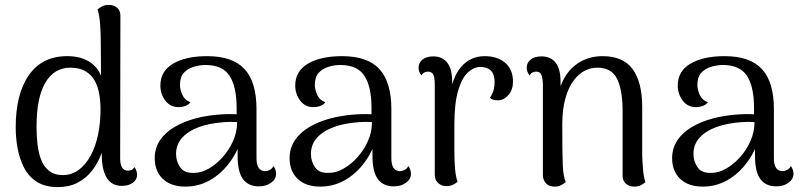

<svg xmlns="http://www.w3.org/2000/svg" viewBox="-20 -750 3266 783"><path d="M216 13Q163 13 129.5 -9Q96 -31 77.5 -67.5Q59 -104 51.5 -146.5Q44 -189 44 -230Q44 -367 98 -444Q152 -521 254 -521Q306 -521 341.5 -500Q377 -479 392 -441L391 -575Q391 -613 388.5 -648.5Q386 -684 378 -712Q384 -717 395.5 -723.5Q407 -730 424 -730Q444 -730 457.5 -718.5Q471 -707 471 -686L470 -105Q470 -78 478.5 -66Q487 -54 501 -54Q507 -54 515 -56.5Q523 -59 528 -69Q534 -61 536.5 -52.5Q539 -44 539 -37Q539 -17 521.5 -4.5Q504 8 477 8Q435 8 415 -25.5Q395 -59 395 -120V-209L417 -220Q410 -170 395 -127.5Q380 -85 355 -53.5Q330 -22 295.5 -4.5Q261 13 216 13ZM236 -36Q273 -36 301.5 -57.5Q330 -79 350 -116Q370 -153 380 -201.5Q390 -250 390 -304Q390 -334 385 -364.5Q380 -395 367 -419.5Q354 -444 329.5 -459Q305 -474 267 -474Q201 -474 165 -413Q129 -352 129 -233Q129 -196 133 -161Q137 -126 148 -98Q159 -70 180.5 -53Q202 -36 236 -36Z M1036 10Q993 10 971 -19.5Q949 -49 949 -114V-203L968 -194Q951 -134 916.5 -87.5Q882 -41 836 -15Q790 11 736 11Q677 11 644 -20.5Q611 -52 611 -105Q611 -146 632.5 -178Q654 -210 691.5 -232Q729 -254 777 -267Q819 -278 863.5 -282Q908 -286 945 -284V-310Q945 -397 916 -441Q887 -485 818 -485Q794 -485 769.5 -477.5Q745 -470 729.5 -453Q714 -436 714 -404Q714 -384 724 -362.5Q734 -341 757 -333Q748 -322 735 -317.5Q722 -313 709 -313Q674 -313 654 -340Q634 -367 634 -401Q634 -460 686 -490.5Q738 -521 825 -521Q929 -521 977.5 -468Q1026 -415 1026 -305V-105Q1026 -52 1062 -52Q1070 -52 1080 -57Q1090 -62 1095 -73Q1101 -65 1103.5 -56.5Q1106 -48 1106 -42Q1106 -20 1086 -5Q1066 10 1036 10ZM772 -45Q801 -45 831.5 -62.5Q862 -80 888 -109Q914 -138 930.5 -175Q947 -212 947 -252Q924 -254 895.5 -252Q867 -250 840 -245Q813 -240 792 -232Q748 -216 723 -188.5Q698 -161 698 -122Q698 -92 715 -67.5Q732 -43 772 -45Z M1586 10Q1543 10 1521 -19.5Q1499 -49 1499 -114V-203L1518 -194Q1501 -134 1466.5 -87.5Q1432 -41 1386 -15Q1340 11 1286 11Q1227 11 1194 -20.5Q1161 -52 1161 -105Q1161 -146 1182.5 -178Q1204 -210 1241.5 -232Q1279 -254 1327 -267Q1369 -278 1413.5 -282Q1458 -286 1495 -284V-310Q1495 -397 1466 -441Q1437 -485 1368 -485Q1344 -485 1319.5 -477.5Q1295 -470 1279.5 -453Q1264 -436 1264 -404Q1264 -384 1274 -362.5Q1284 -341 1307 -333Q1298 -322 1285 -317.5Q1272 -313 1259 -313Q1224 -313 1204 -340Q1184 -367 1184 -401Q1184 -460 1236 -490.5Q1288 -521 1375 -521Q1479 -521 1527.5 -468Q1576 -415 1576 -305V-105Q1576 -52 1612 -52Q1620 -52 1630 -57Q1640 -62 1645 -73Q1651 -65 1653.5 -56.5Q1656 -48 1656 -42Q1656 -20 1636 -5Q1616 10 1586 10ZM1322 -45Q1351 -45 1381.5 -62.5Q1412 -80 1438 -109Q1464 -138 1480.5 -175Q1497 -212 1497 -252Q1474 -254 1445.5 -252Q1417 -250 1390 -245Q1363 -240 1342 -232Q1298 -216 1273 -188.5Q1248 -161 1248 -122Q1248 -92 1265 -67.5Q1282 -43 1322 -45Z M1799 9Q1781 9 1767 -3.5Q1753 -16 1753 -38V-406Q1753 -435 1746.5 -446.5Q1740 -458 1725 -458Q1720 -458 1712 -455Q1704 -452 1699 -442Q1687 -457 1687 -474Q1687 -494 1703 -507Q1719 -520 1747 -520Q1785 -520 1805 -493Q1825 -466 1824 -411V-345H1812Q1822 -432 1860 -476.5Q1898 -521 1957 -521Q2008 -521 2040 -494Q2072 -467 2072 -417Q2072 -384 2054 -363Q2036 -342 2013 -341Q1989 -340 1978 -351Q1990 -370 1993.5 -384.5Q1997 -399 1997 -415Q1997 -447 1982 -462Q1967 -477 1939 -477Q1912 -477 1887.5 -454Q1863 -431 1848 -379.5Q1833 -328 1833 -241Q1833 -182 1833 -143Q1833 -104 1834.5 -79.5Q1836 -55 1838.5 -39Q1841 -23 1846 -9Q1840 -3 1828.5 3Q1817 9 1799 9Z M2241 11Q2220 11 2207 -2Q2194 -15 2194 -37V-406Q2193 -435 2187 -446.5Q2181 -458 2166 -458Q2161 -458 2153 -455Q2145 -452 2140 -442Q2128 -457 2128 -474Q2128 -494 2144 -507Q2160 -520 2188 -520Q2226 -520 2246 -494.5Q2266 -469 2266 -417V-347L2251 -329Q2257 -389 2281.5 -432Q2306 -475 2346.5 -498Q2387 -521 2438 -521Q2521 -521 2560 -468Q2599 -415 2599 -313V-114Q2600 -88 2602.5 -58.5Q2605 -29 2612 -7Q2604 0 2593 5.5Q2582 11 2566 11Q2546 11 2532.5 -1Q2519 -13 2519 -33V-303Q2518 -387 2495.5 -430.5Q2473 -474 2415 -474Q2390 -474 2365.5 -462Q2341 -450 2320 -422.5Q2299 -395 2286 -350Q2273 -305 2273 -241Q2273 -181 2273.5 -142Q2274 -103 2275 -78Q2276 -53 2279 -37Q2282 -21 2287 -7Q2281 -2 2269.5 4.5Q2258 11 2241 11Z M3146 10Q3103 10 3081 -19.5Q3059 -49 3059 -114V-203L3078 -194Q3061 -134 3026.5 -87.5Q2992 -41 2946 -15Q2900 11 2846 11Q2787 11 2754 -20.5Q2721 -52 2721 -105Q2721 -146 2742.5 -178Q2764 -210 2801.5 -232Q2839 -254 2887 -267Q2929 -278 2973.5 -282Q3018 -286 3055 -284V-310Q3055 -397 3026 -441Q2997 -485 2928 -485Q2904 -485 2879.5 -477.5Q2855 -470 2839.5 -453Q2824 -436 2824 -404Q2824 -384 2834 -362.5Q2844 -341 2867 -333Q2858 -322 2845 -317.5Q2832 -313 2819 -313Q2784 -313 2764 -340Q2744 -367 2744 -401Q2744 -460 2796 -490.5Q2848 -521 2935 -521Q3039 -521 3087.5 -468Q3136 -415 3136 -305V-105Q3136 -52 3172 -52Q3180 -52 3190 -57Q3200 -62 3205 -73Q3211 -65 3213.5 -56.5Q3216 -48 3216 -42Q3216 -20 3196 -5Q3176 10 3146 10ZM2882 -45Q2911 -45 2941.5 -62.5Q2972 -80 2998 -109Q3024 -138 3040.5 -175Q3057 -212 3057 -252Q3034 -254 3005.5 -252Q2977 -250 2950 -245Q2923 -240 2902 -232Q2858 -216 2833 -188.5Q2808 -161 2808 -122Q2808 -92 2825 -67.5Q2842 -43 2882 -45Z"/></svg>

Font: Arima Thin
Style: Regular
Weight: 400
Version: Version 1.100